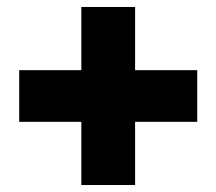

<svg xmlns="http://www.w3.org/2000/svg" viewBox="-20 -635 620 550"><path d="M213 -105V-286H35V-434H213V-615H367V-434H545V-286H367V-105Z"/></svg>

Font: Golos Text VF
Style: Regular
Weight: 400
Designer: A.Korolkova, Vitaly Kuzmin
Foundry: ParaType Ltd
Version: Version 2.003